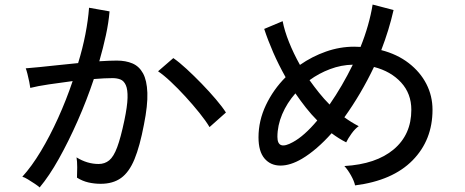

<svg xmlns="http://www.w3.org/2000/svg" viewBox="-20 -807 2040 843"><path d="M154 16Q148 10 133 0Q118 -10 102.5 -19.5Q87 -29 78 -31Q119 -76 159 -142.5Q199 -209 235 -288.5Q271 -368 299 -451Q245 -444 194.5 -436.5Q144 -429 113 -421Q112 -430 108.5 -447.5Q105 -465 100.5 -482.5Q96 -500 93 -507Q117 -509 154 -512.5Q191 -516 235 -521Q279 -526 323 -530Q343 -595 355 -657Q367 -719 371 -773L461 -757Q457 -708 445 -652.5Q433 -597 416 -538Q463 -541 493 -541Q532 -541 561.5 -528.5Q591 -516 608 -485Q625 -454 627 -399.5Q629 -345 612 -260Q594 -165 570.5 -108Q547 -51 511.5 -25.5Q476 0 422 0Q394 0 368 -6Q342 -12 318 -27Q319 -45 319 -72Q319 -99 316 -116Q363 -87 413 -87Q440 -87 459.5 -103Q479 -119 494.5 -160.5Q510 -202 526 -278Q539 -340 540 -377Q541 -414 532.5 -433Q524 -452 509 -458Q494 -464 474 -464Q458 -464 437 -463Q416 -462 392 -460Q361 -367 321 -276.5Q281 -186 238.5 -110Q196 -34 154 16ZM900 -249Q884 -276 855.5 -311.5Q827 -347 794 -383Q761 -419 729.5 -448.5Q698 -478 674 -494L741 -552Q767 -534 799.5 -504Q832 -474 865.5 -439.5Q899 -405 927.5 -371.5Q956 -338 972 -313Z M1539 7Q1535 -12 1521 -37Q1507 -62 1492 -78Q1631 -86 1708.5 -151Q1786 -216 1786 -325Q1786 -396 1741 -445Q1696 -494 1622 -513Q1594 -454 1561 -398Q1528 -342 1492 -292Q1522 -270 1555 -253Q1539 -242 1523.5 -220.5Q1508 -199 1500 -182Q1468 -198 1436 -222Q1404 -186 1371 -157.5Q1338 -129 1306 -110Q1255 -80 1211.5 -80Q1168 -80 1141.5 -111Q1115 -142 1115 -204Q1115 -277 1147.5 -345.5Q1180 -414 1234 -468Q1203 -523 1179.5 -577Q1156 -631 1140 -680L1221 -714Q1229 -672 1249 -622Q1269 -572 1297 -522Q1350 -559 1411 -580.5Q1472 -602 1535 -602Q1543 -602 1549.5 -601.5Q1556 -601 1563 -601Q1582 -648 1595.5 -695.5Q1609 -743 1616 -787L1708 -763Q1688 -675 1654 -587Q1724 -569 1774.5 -530Q1825 -491 1852 -438.5Q1879 -386 1879 -325Q1879 -192 1791.5 -103Q1704 -14 1539 7ZM1266 -183Q1316 -210 1373 -278Q1347 -304 1323 -334.5Q1299 -365 1277 -397Q1240 -355 1219 -305.5Q1198 -256 1198 -206Q1198 -145 1266 -183ZM1427 -348Q1483 -429 1529 -523Q1478 -522 1429 -503.5Q1380 -485 1339 -455Q1359 -427 1381 -399.5Q1403 -372 1427 -348Z"/></svg>

Font: Zen Kaku Gothic New Medium
Style: Regular
Weight: 500
Designer: Yoshimichi Ohira
Foundry: Positype
Version: Version 1.002